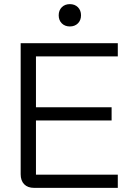

<svg xmlns="http://www.w3.org/2000/svg" viewBox="-20 -909 640 929"><path d="M80 -66V-700H550V-636H154V-390H520V-326H154V-64H550V0H145Q114 0 97 -17.5Q80 -35 80 -66ZM264 -835Q264 -859 279 -874Q294 -889 318 -889Q342 -889 357 -874Q372 -859 372 -835Q372 -811 357 -796Q342 -781 318 -781Q294 -781 279 -796Q264 -811 264 -835Z"/></svg>

Font: Bai Jamjuree
Style: Regular
Weight: 400
Designer: Katatrad Aksorn Co.,Ltd.
Foundry: Cadson Demak Co.,Ltd.
Version: Version 1.000; ttfautohint (v1.6)